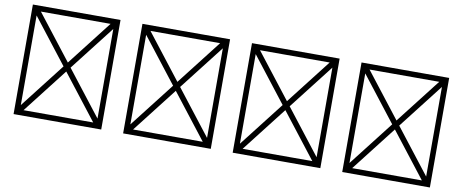

<svg xmlns="http://www.w3.org/2000/svg" viewBox="-80 -1243 4159 1726"><g transform="rotate(10 2000.0 -380.0)"><path d="M100 120H900V-880H100ZM500 -421 182 -830H818ZM532 -380 850 -789V29ZM182 70 500 -339 818 70ZM150 -789 468 -380 150 29Z M1100 120H1900V-880H1100ZM1500 -421 1182 -830H1818ZM1532 -380 1850 -789V29ZM1182 70 1500 -339 1818 70ZM1150 -789 1468 -380 1150 29Z M2100 120H2900V-880H2100ZM2500 -421 2182 -830H2818ZM2532 -380 2850 -789V29ZM2182 70 2500 -339 2818 70ZM2150 -789 2468 -380 2150 29Z M3100 120H3900V-880H3100ZM3500 -421 3182 -830H3818ZM3532 -380 3850 -789V29ZM3182 70 3500 -339 3818 70ZM3150 -789 3468 -380 3150 29Z"/></g></svg>

Font: Adobe NotDef
Style: Regular
Weight: 400
Monospace: yes
Foundry: Adobe Systems Incorporated
Version: Version 1.000;PS 1;hotconv 1.0.98;makeotf.lib2.5.65220